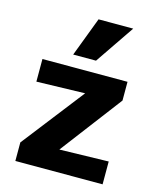

<svg xmlns="http://www.w3.org/2000/svg" viewBox="-108 -785 703 861"><g transform="rotate(15 243.5 -355.0)"><path d="M46 -86 335 -458 378 -377 45 -368V-473H440V-386L157 -13L120 -98L451 -106V0H46ZM173 -528 242 -710H403L279 -528Z"/></g></svg>

Font: Ysabeau SC ExtraBold
Style: Regular
Weight: 800
Designer: Christian Thalmann (Catharsis Fonts)
Version: Version 2.001;gftools[0.9.30]; featfreeze: smcp